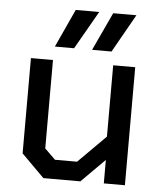

<svg xmlns="http://www.w3.org/2000/svg" viewBox="-52 -761 679 807"><g transform="rotate(5 287.5 -358.0)"><path d="M65 -96V-498H158V-125L203 -81H296L412 -197V-498H505V0H416V-99L317 0H161ZM235 -716H334L242 -555H161ZM393 -716H491L400 -555H318Z"/></g></svg>

Font: Chakra Petch Medium
Style: Regular
Weight: 500
Designer: Katatrad Aksorn Co.,Ltd.
Foundry: Cadson Demak Co.,Ltd.
Version: Version 1.000; ttfautohint (v1.6)